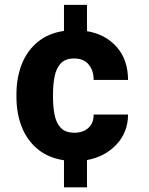

<svg xmlns="http://www.w3.org/2000/svg" viewBox="-20 -664 624 803"><path d="M291 -108.9Q327.6 -108.9 349.9 -129.2Q372.1 -149.4 371.6 -185.1H515.6Q515.1 -110.4 466.8 -59.3Q418.5 -8.3 343.8 5.4V119.6H247.6V6.3Q181.2 -3.9 137 -40.8Q92.8 -77.6 70.8 -133.8Q48.8 -189.9 48.8 -257.8V-270.5Q48.8 -338.4 70.8 -394.8Q92.8 -451.2 137 -488Q181.2 -524.9 247.6 -534.7V-643.6H343.8V-533.7Q421.4 -520.5 468.3 -467.3Q515.1 -414.1 515.6 -329.6H371.6Q372.1 -367.2 351.6 -393.3Q331.1 -419.4 290.5 -419.4Q252.9 -419.4 233.9 -398.7Q214.8 -377.9 208.3 -344Q201.7 -310.1 201.7 -270.5V-257.8Q201.7 -217.8 208.3 -183.8Q214.8 -149.9 234.1 -129.4Q253.4 -108.9 291 -108.9Z"/></svg>

Font: Vazirmatn UI FD ExtraBold
Style: Regular
Weight: 800
Designer: Saber Rastikerdar
Foundry: Saber Rastikerdar
Version: Version 33.003